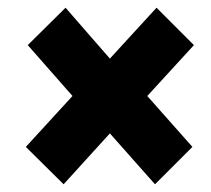

<svg xmlns="http://www.w3.org/2000/svg" viewBox="-20 -574 546 498"><path d="M145 -96 265 -228 382 -96 479 -193 362 -325 483 -457 386 -554 265 -422 150 -554 52 -457 168 -325 47 -193Z"/></svg>

Font: Fixel Text 20240404 ExtraBold
Style: Italic
Weight: 800
Width: 4
Italic angle: -10°
Designer: AlfaBravo + MacPaw
Foundry: Kyrylo Tkachov, Marchela Mozhyna, Serhii Makarenko, Maria Weinstein, Zakhar Kryvoshyya
Version: Version 1.211;Glyphs 3.2 (3225)